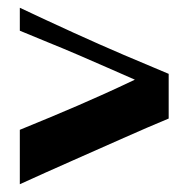

<svg xmlns="http://www.w3.org/2000/svg" viewBox="-20 -516 485 494"><path d="M414 -211Q361 -189 298 -161Q235 -133 167 -103Q99 -73 31 -42V-182Q75 -200 111 -215Q147 -230 180.5 -244.5Q214 -259 249.5 -275Q285 -291 327 -311Q295 -325 257.5 -341.5Q220 -358 180.5 -375Q141 -392 102.5 -407.5Q64 -423 31 -437V-496Q101 -463 169 -432Q237 -401 299 -374.5Q361 -348 414 -326Z"/></svg>

Font: Ojuju
Style: Bold
Weight: 700
Designer: Chisaokwu Joboson, Mirko Velimirovic
Foundry: Udi Foundry
Version: Version 1.000